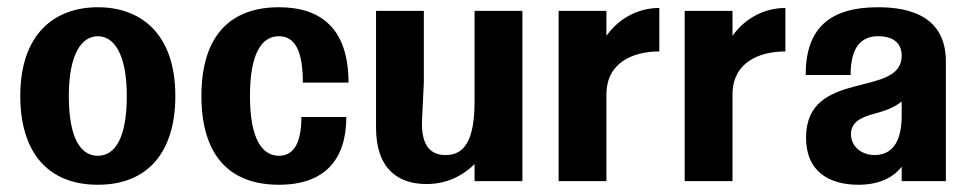

<svg xmlns="http://www.w3.org/2000/svg" viewBox="-20 -500 2681 530"><path d="M250 -400C294 -400 330 -352 330 -235C330 -116 296 -70 250 -70C204 -70 170 -116 170 -235C170 -352 206 -400 250 -400ZM250 -480C133 -480 36 -409 36 -235C36 -81 111 10 250 10C389 10 464 -81 464 -235C464 -409 367 -480 250 -480Z M750 10C876 10 936 -59 936 -177H812C812 -101 788 -70 750 -70C704 -70 670 -116 670 -235C670 -352 702 -400 750 -400C795 -400 816 -358 816 -272H942C942 -419 868 -480 750 -480C623 -480 536 -409 536 -235C536 -81 605 10 750 10Z M1150 -470H1018V-148C1018 -31 1082 8 1157 8C1209 8 1253 -11 1290 -47V0H1422V-470H1290V-221C1290 -112 1262 -72 1210 -72C1169 -72 1142 -97 1145 -169L1150 -273Z M1522 0H1654V-239C1654 -328 1728 -358 1800 -358V-478C1741 -478 1688 -449 1654 -401V-470H1522Z M1870 0H2002V-239C2002 -328 2076 -358 2148 -358V-478C2089 -478 2036 -449 2002 -401V-470H1870Z M2205 -120C2205 -26 2269 10 2350 10C2403 10 2445 -8 2469 -40V0H2591V-330C2591 -454 2493 -480 2404 -480C2269 -480 2204 -421 2204 -293H2328C2328 -367 2355 -400 2404 -400C2447 -400 2469 -380 2469 -346C2469 -228 2205 -312 2205 -120ZM2394 -72C2359 -72 2329 -95 2329 -130C2329 -165 2361 -177 2393 -186C2419 -193 2448 -202 2469 -220V-181C2469 -103 2439 -72 2394 -72Z"/></svg>

Font: Tanklager Original
Style: Regular
Weight: 400
Designer: Ariel Martín Pérez
Foundry: Tunera Type Foundry
Version: Version 1.000;Glyphs 3.3 (3310)